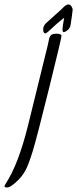

<svg xmlns="http://www.w3.org/2000/svg" viewBox="-29 -728 346 861"><path d="M258.8 -648.4Q226.6 -624 189 -587.9Q177.7 -578.1 174.3 -578.1Q164.6 -579.1 164.6 -595.5Q164.6 -611.8 177.5 -624.3Q190.4 -636.7 216.6 -659.4Q242.7 -682.1 255.4 -695.1Q268.1 -708 277.6 -708Q287.1 -708 292 -698.7Q296.9 -689.5 296.9 -685.1Q296.9 -680.7 293.5 -656.5Q290 -632.3 287.6 -616.9Q285.2 -601.6 274.2 -592.8Q263.2 -584 256.3 -584Q251.5 -585 251.2 -595.7Q251 -606.4 258.8 -648.4ZM185.1 -524.9Q187 -532.2 190.2 -548.8Q193.4 -565.4 200.7 -571.3Q208 -577.1 227.3 -576.7Q246.6 -576.2 246.8 -567.4Q247.1 -558.6 192.1 -336.4Q137.2 -114.3 118.4 -52.2Q99.6 9.8 84 38.1Q68.4 66.4 41.7 89.8Q15.1 113.3 3.4 112.8Q-8.3 112.3 -8.8 107.9Q-8.8 103.5 -2.9 94.7Q53.2 9.3 96.7 -165.5Z"/></svg>

Font: Kristi
Style: Regular
Weight: 400
Italic angle: -15°
Version: Version 1.004